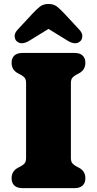

<svg xmlns="http://www.w3.org/2000/svg" viewBox="-20 -974 502 994"><path d="M347 -157Q347 -137.5 354.5 -128.8Q362 -120 373 -114L389 -105.5Q422 -88 422 -51Q422 -27.5 408 -13.8Q394 0 364.5 0H97.5Q68 0 54 -13.8Q40 -27.5 40 -51Q40 -88 73 -105.5L89 -114Q100.5 -120 107.8 -128.8Q115 -137.5 115 -157V-543Q115 -562.5 107.8 -571.2Q100.5 -580 89 -586L73 -594.5Q40 -612 40 -649Q40 -672.5 54 -686.2Q68 -700 97.5 -700H364.5Q394 -700 408 -686.2Q422 -672.5 422 -649Q422 -612 389 -594.5L373 -586Q362 -580 354.5 -571.2Q347 -562.5 347 -543ZM279 -854H183L329 -764Q371 -738 395.5 -760.5Q405 -769 406.2 -785.5Q407.5 -802 391 -820L315 -902Q293.5 -925 276 -939.2Q258.5 -953.5 231 -953.5Q203.5 -953.5 186 -939.2Q168.5 -925 147 -902L71 -820Q54.5 -802 55.8 -785.5Q57 -769 66.5 -760.5Q91 -738 133 -764Z"/></svg>

Font: Fraunces SuperSoft Wonky
Style: Regular
Weight: 900
Version: Version 1.000;[b76b70a41]